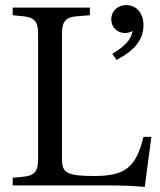

<svg xmlns="http://www.w3.org/2000/svg" viewBox="-20 -730 631 756"><path d="M439 -494C507 -530 545 -571 545 -632C545 -672 522 -710 477 -710C443 -710 418 -686 418 -654C418 -622 442 -600 472 -600C483 -600 493 -603 502 -608C497 -575 472 -548 422 -518ZM550 6 576 -191H545C515 -71 474 -37 350 -37C244 -37 224 -50 224 -102V-598C224 -645 239 -663 283 -666L334 -670V-700H30V-670L71 -666C115 -662 130 -645 130 -598V-102C130 -55 115 -38 71 -34L30 -30V0H406C454 0 508 2 550 6Z"/></svg>

Font: Hedvig Letters Serif 24pt
Style: Regular
Weight: 400
Designer: Alexander Örn & Tor Weibull
Foundry: Kanon Foundry
Version: Version 1.000